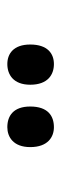

<svg xmlns="http://www.w3.org/2000/svg" viewBox="154 -946 164 511"><g transform="rotate(90 235.5 -691.0)"><path d="M319 -629C345 -629 372 -645 372 -690C372 -737 345 -753 319 -753C289 -753 264 -737 264 -690C264 -645 289 -629 319 -629ZM151 -629C179 -629 206 -645 206 -690C206 -737 179 -753 151 -753C124 -753 99 -737 99 -690C99 -645 124 -629 151 -629Z"/></g></svg>

Font: Noto Serif Lao ExtraCondensed
Style: Bold
Weight: 700
Width: 2
Designer: Monotype Design Team
Foundry: Monotype Imaging Inc.
Version: Version 2.003